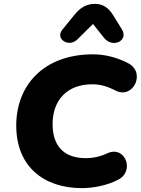

<svg xmlns="http://www.w3.org/2000/svg" viewBox="-20 -962 728 993"><path d="M404 11C461 11 535 -3 590 -32C679 -76 628 -210 537 -170C499 -152 460 -144 424 -144C305 -144 252 -213 252 -320C252 -443 326 -526 457 -526C497 -526 532 -517 579 -493C669 -448 736 -587 643 -635C586 -665 522 -681 461 -681C204 -681 64 -519 64 -313C64 -99 208 11 404 11ZM379 -757 461 -838 519 -765C564 -711 647 -752 610 -811L566 -882C543 -920 514 -942 472 -942C430 -942 398 -925 368 -889L302 -808C264 -761 335 -715 379 -757Z"/></svg>

Font: SN Pro Heavy
Style: Italic
Weight: 800
Italic angle: -9°
Designer: Tobias Whetton
Foundry: Supernotes
Version: Version 1.001;Glyphs 3.2 (3249)